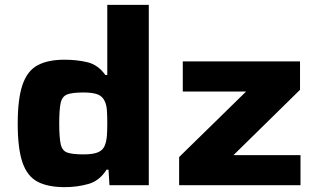

<svg xmlns="http://www.w3.org/2000/svg" viewBox="-20 -763 1310 791"><path d="M246 8Q177 8 134.5 -14.5Q92 -37 72.5 -94Q53 -151 53 -253Q53 -357 73 -414.5Q93 -472 135.5 -494.5Q178 -517 246 -517Q297 -517 340.5 -506.5Q384 -496 414 -454H422V-743H593V0H431L427 -64H419Q390 -18 344 -5Q298 8 246 8ZM324 -127Q363 -127 383.5 -135.5Q404 -144 412 -164Q419 -183 420.5 -205Q422 -227 422 -256Q422 -285 420.5 -307.5Q419 -330 412 -345Q403 -366 382.5 -374Q362 -382 324 -382Q278 -382 257 -374Q236 -366 230 -339Q224 -312 224 -255Q224 -197 230 -169.5Q236 -142 257 -134.5Q278 -127 324 -127ZM718 0V-116L994 -386H733V-510H1216V-393L942 -124H1218V0Z"/></svg>

Font: Saira Expanded
Style: Bold
Weight: 700
Width: 7
Designer: Hector Gatti with collaboration of the Omnibus-Type team
Foundry: Omnibus-Type
Version: Version 1.100; ttfautohint (v1.8.3)